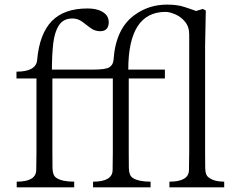

<svg xmlns="http://www.w3.org/2000/svg" viewBox="-20 -805 1028 825"><path d="M50.8 -467.8V-497.1Q134.8 -497.1 139.6 -546.9Q149.4 -659.2 202.1 -713.9Q254.9 -768.6 355.5 -768.6Q407.2 -768.6 432.6 -745.1Q446.3 -732.4 447.3 -710.9Q447.3 -670.9 410.2 -670.9Q387.7 -670.9 369.1 -684.6Q350.6 -698.2 333 -711.9Q314.5 -725.6 291 -725.6Q252 -725.6 232.9 -695.8Q213.9 -666 208.5 -616.2Q203.1 -566.4 203.1 -505.9H378.9Q434.6 -505.9 450.2 -516.1Q465.8 -526.4 467.8 -546.9Q476.6 -680.7 556.6 -739.3Q618.2 -785.2 698.2 -785.2Q741.2 -785.2 771.5 -775.4Q801.8 -765.6 822.3 -757.8L851.6 -766.6L864.3 -759.8L861.3 -608.4V-150.4Q861.3 -112.3 861.8 -82.5Q862.3 -52.7 876 -43Q899.4 -24.4 943.4 -24.4V0H708V-24.4Q792 -24.4 792 -75.2Q793 -112.3 793 -150.4V-656.2Q793 -690.4 774.9 -711.9Q756.8 -733.4 732.4 -743.7Q708 -753.9 691.4 -753.9Q531.2 -753.9 531.2 -505.9H688.5V-467.8H533.2V-149.4Q533.2 -112.3 533.7 -82Q534.2 -51.8 549.8 -41Q574.2 -24.4 627 -24.4V0H379.9V-24.4Q463.9 -24.4 463.9 -75.2Q464.8 -112.3 464.8 -149.4V-467.8H205.1V-149.4Q205.1 -112.3 205.6 -82Q206.1 -51.8 221.7 -41Q246.1 -24.4 298.8 -24.4V0H51.8V-24.4Q135.7 -24.4 135.7 -75.2Q136.7 -112.3 136.7 -149.4V-467.8Z"/></svg>

Font: GenEi Koburi Mincho v6
Style: Regular
Weight: 400
Designer: o_tamon (Modified)
Foundry: o_tamon / Adobe Systems Incorporated
Version: Version 6.1